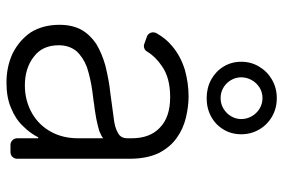

<svg xmlns="http://www.w3.org/2000/svg" viewBox="-162 -706 879 596"><g transform="rotate(90 278.0 -407.5)"><path d="M146 -6.4Q104.8 -27 80.3 -62.5Q56.5 -100.5 56.5 -152Q56.5 -192.1 72.1 -220.5Q86.6 -246.4 115.8 -266.3Q144.2 -283.4 182.2 -294.4Q232.2 -306.5 266.3 -309.7L307.5 -315.3Q339.8 -319.6 344.5 -320.3Q375.4 -323.5 392.4 -333.8Q408.7 -342.3 408.7 -362.9V-376.4Q408.7 -433.2 375.7 -463.8Q343.4 -495.7 280.9 -495.7Q220.5 -495.7 184.3 -469.8Q154.5 -449.6 139.6 -424Q137.1 -419.4 132.3 -416.7Q127.5 -414.1 122.5 -414.1Q119 -414.1 114.7 -415.8L93.8 -423.3Q87.4 -425.4 83.6 -430.8Q79.9 -436.1 79.9 -442.8Q79.9 -448.5 82.4 -453.1Q100.1 -484 122.9 -502.1Q153.8 -528.4 196.7 -541.5Q237.9 -552.9 278.8 -552.9Q308.9 -552.9 344.5 -544.7Q380.3 -535.9 406.6 -516.7Q435.4 -497.2 454.5 -460.6Q472.3 -423.3 472.3 -370V-21Q472.3 -12.1 466.3 -6Q460.2 0 451.3 0H429.7Q421.2 0 415 -6Q408.7 -12.1 408.7 -21V-86.3H405.9Q392.8 -60.7 371.4 -39.4Q349.8 -16 315.3 -2.1Q282.7 12.4 236.2 12.4Q186.8 12.4 146 -6.4ZM155.2 -72.8Q190.7 -44.7 244.7 -44.7Q292.6 -44.7 332 -67.5Q368.6 -88.8 389.2 -126.8Q408.7 -163.4 408.7 -209.2V-288Q404.1 -283 386 -275.6Q365.8 -269.9 347.7 -266.3L332.7 -263.8Q317.1 -261 305 -259.9L294.4 -258.2Q271.7 -255 266.3 -254.6Q224.8 -249.3 187.5 -237.2Q155.9 -224.8 137.4 -203.8Q120 -181.5 120 -149.9Q120 -99.1 155.2 -72.8ZM186.4 -772Q201.7 -797.6 227.3 -812.1Q252.8 -826.7 284.1 -826.7Q316.1 -826.7 341.6 -811.8Q367.2 -796.9 381.7 -771.7Q396.3 -746.4 396.3 -716.3Q396.3 -686.1 381.7 -661.6Q367.2 -637.1 341.6 -623Q316.1 -609 284.1 -609Q252.5 -609 226.7 -623Q201 -637.1 186.1 -661.6Q171.2 -686.1 171.2 -716.3Q171.2 -747.2 186.4 -772ZM284.1 -652.3Q302.2 -652.3 317.1 -661.4Q332 -670.5 340.6 -685.2Q349.1 -699.9 349.1 -716.3Q349.1 -733.3 340.6 -748.6Q332 -763.8 317.1 -773.1Q302.2 -782.3 284.1 -782.3Q266 -782.3 251.2 -773.1Q236.5 -763.8 228 -748.6Q219.5 -733.3 219.5 -716.3Q219.5 -699.6 228 -684.8Q236.5 -670.1 251.2 -661.2Q266 -652.3 284.1 -652.3Z"/></g></svg>

Font: DeltaSans Light
Style: Regular
Weight: 300
Designer: Rasmus Andersson
Foundry: rsms
Version: Version 3.012